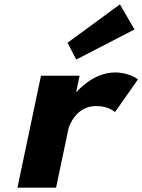

<svg xmlns="http://www.w3.org/2000/svg" viewBox="-20 -860 652 880"><path d="M289.6 -664 329.4 -587 596.4 -725 529.6 -840ZM237 0H60L167.9 -513H344.9L329.3 -439H331.3C331.3 -439 406 -528 507 -528C573 -528 612.3 -496 612.3 -496L506.8 -346C506.8 -346 479.6 -374 420.6 -374C328.6 -374 296.5 -283 293.8 -270Z"/></svg>

Font: Hussar
Style: BdOblTwo
Weight: 700
Foundry: Cannot Into Space Fonts
Version: Version 2.00